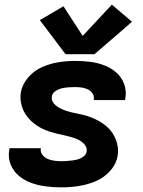

<svg xmlns="http://www.w3.org/2000/svg" viewBox="-20 -801 616 829"><path d="M245 8Q281 8 318 2.5Q355 -3 391 -17.5Q427 -32 454.5 -62Q482 -92 488 -129Q491 -146 489 -163Q487 -180 481.5 -195Q476 -210 467.5 -223.5Q459 -237 447.5 -248.5Q436 -260 422.5 -269Q409 -278 394.5 -285Q380 -292 364.5 -297.5Q349 -303 332.5 -306.5Q316 -310 299.5 -313.5Q283 -317 267.5 -322Q252 -327 237.5 -334.5Q223 -342 212 -355Q201 -368 204 -385Q206 -399 220 -408Q234 -417 248 -420Q262 -423 276 -424Q290 -425 304 -425Q319 -425 333 -423Q347 -421 359.5 -415Q372 -409 379.5 -397.5Q387 -386 385 -371V-369H520Q521 -372 521 -376Q527 -408 516 -438Q505 -468 482 -488Q459 -508 430 -519Q401 -530 369 -534Q337 -538 304 -538Q269 -538 233.5 -532.5Q198 -527 163 -512Q128 -497 102 -467Q76 -437 70 -402Q67 -385 69 -368Q71 -351 76.5 -335.5Q82 -320 91 -306.5Q100 -293 111 -282Q122 -271 135.5 -261.5Q149 -252 163.5 -245Q178 -238 193.5 -233Q209 -228 225.5 -224Q242 -220 258.5 -216.5Q275 -213 290.5 -208.5Q306 -204 320.5 -196.5Q335 -189 346 -176Q357 -163 354 -146Q352 -134 341 -125.5Q330 -117 318 -113.5Q306 -110 294 -108.5Q282 -107 269.5 -106Q257 -105 245 -105Q230 -105 215 -107Q200 -109 186.5 -114.5Q173 -120 163.5 -132Q154 -144 156 -159L157 -161H21Q20 -158 20 -154Q14 -121 26 -91Q38 -61 62.5 -41Q87 -21 117 -10.5Q147 0 179.5 4Q212 8 245 8ZM388 -567 550 -707 463 -781 337 -646 254 -774 152 -714 263 -567Z"/></svg>

Font: Iosevka Sparkle XBdObl
Style: Regular
Weight: 800
Italic angle: -9°
Designer: Belleve Invis
Foundry: Belleve Invis
Version: Version 4.5.0; ttfautohint (v1.8.3)